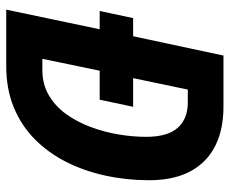

<svg xmlns="http://www.w3.org/2000/svg" viewBox="-82 -672 754 631"><g transform="rotate(90 295.5 -357.0)"><path d="M12.2 0 76.7 -307.1H16.6L40 -417H99.6L163.1 -713.9H330.1Q446.8 -713.9 509.8 -650.9Q572.8 -587.9 572.8 -469.7Q572.8 -395.5 557.6 -325.9Q542.5 -256.3 512.7 -197.3Q482.9 -138.2 438 -93.8Q393.1 -49.3 333 -24.7Q272.9 0 198.2 0ZM173.8 -118.7H210.4Q257.3 -118.7 293.5 -139.9Q329.6 -161.1 355.5 -197Q381.3 -232.9 397.9 -277.6Q414.6 -322.3 422.4 -369.4Q430.2 -416.5 430.2 -459.5Q430.2 -530.3 400.6 -563.5Q371.1 -596.7 316.9 -596.7H274.9L237.3 -417H331.5L308.1 -307.1H212.9Z"/></g></svg>

Font: Open Sans SemiCondensed
Style: Bold Italic
Weight: 700
Width: 4
Italic angle: -12°
Designer: Monotype Design Team
Foundry: Monotype Imaging Inc.
Version: Version 3.003